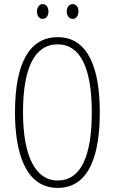

<svg xmlns="http://www.w3.org/2000/svg" viewBox="-20 -905 559 935"><path d="M160 -849C160 -828 171 -813 188 -813C204 -813 216 -827 216 -849C216 -871 204 -885 188 -885C171 -885 160 -869 160 -849ZM305 -850C305 -828 317 -813 334 -813C351 -813 362 -828 362 -850C362 -872 350 -885 334 -885C317 -885 305 -870 305 -850ZM466 -358C466 -569 411 -724 261 -724C126 -724 53 -602 53 -358C53 -170 100 10 261 10C420 10 466 -162 466 -358ZM92 -358C92 -569 146 -689 261 -689C372 -689 427 -572 427 -358C427 -141 372 -26 261 -26C152 -26 92 -146 92 -358Z"/></svg>

Font: Noto Sans Ethiopic ExtraCondensed ExtraLight
Style: Regular
Weight: 200
Width: 2
Designer: Monotype Design Team
Foundry: Monotype Imaging Inc.
Version: Version 2.102